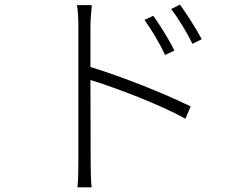

<svg xmlns="http://www.w3.org/2000/svg" viewBox="-20 -773 1040 828"><path d="M732 -555C709 -603 665 -672 641 -705L603 -687C633 -646 671 -582 692 -536ZM370 -657C370 -680 373 -724 376 -751H312C317 -723 318 -681 318 -657V-72C318 -36 317 7 314 35H375C372 7 371 -38 371 -72L370 -428C481 -394 670 -322 780 -261L802 -314C687 -371 502 -444 370 -484ZM718 -734C750 -693 787 -631 810 -584L850 -604C825 -651 780 -721 756 -753Z"/></svg>

Font: Source Han Sans SC Light
Style: Regular
Weight: 300
Designer: Ryoko NISHIZUKA (kana & ideographs); Paul D. Hunt (Latin, Greek & Cyrillic); Wenlong ZHANG (bopomofo); Sandoll Communica
Foundry: Adobe Systems Incorporated
Version: Version 1.004;PS 1.004;hotconv 1.0.82;makeotf.lib2.5.63406